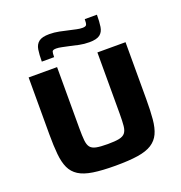

<svg xmlns="http://www.w3.org/2000/svg" viewBox="-158 -1043 1116 1186"><g transform="rotate(-20 400.0 -450.0)"><path d="M400 8Q312 8 253.5 -1Q195 -10 160.5 -32Q126 -54 109 -90.5Q92 -127 86.5 -182.5Q81 -238 81 -314V-688H268V-286Q268 -236 271 -206Q274 -176 286 -160.5Q298 -145 325 -139.5Q352 -134 400 -134Q448 -134 475 -139.5Q502 -145 514.5 -160.5Q527 -176 530 -206Q533 -236 533 -286V-688H718V-314Q718 -238 713 -182.5Q708 -127 691 -90.5Q674 -54 639.5 -32Q605 -10 547 -1Q489 8 400 8ZM191 -752Q191 -798 196 -830Q201 -862 222.5 -879Q244 -896 292 -896Q324 -896 356.5 -889.5Q389 -883 418 -876Q441 -871 461 -866.5Q481 -862 499 -862Q521 -862 525.5 -872Q530 -882 530 -908H610Q610 -862 605 -829.5Q600 -797 578.5 -780.5Q557 -764 509 -764Q474 -764 443 -770.5Q412 -777 383 -784Q359 -789 338 -793.5Q317 -798 302 -798Q279 -798 275.5 -788Q272 -778 272 -752Z"/></g></svg>

Font: Saira Expanded
Style: Bold
Weight: 700
Width: 7
Designer: Hector Gatti with collaboration of the Omnibus-Type team
Foundry: Omnibus-Type
Version: Version 1.100; ttfautohint (v1.8.3)